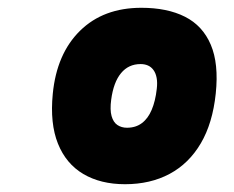

<svg xmlns="http://www.w3.org/2000/svg" viewBox="-20 -1065 602 493"><path d="M301 -592Q238.5 -592 194 -618.2Q149.5 -644.5 128.8 -696.2Q108 -748 115.5 -824Q125.5 -927 185.5 -986Q245.5 -1045 343 -1045Q409.5 -1045 455 -1022Q500.5 -999 521.2 -950.2Q542 -901.5 534 -825Q526 -748.5 495.5 -696.8Q465 -645 415.5 -618.5Q366 -592 301 -592ZM265.5 -809Q262 -783 266.5 -767Q271 -751 281.5 -744Q292 -737 306 -737Q328.5 -737 344.2 -748.8Q360 -760.5 369.5 -783Q379 -805.5 382.5 -836.5Q384.5 -853 382.2 -865Q380 -877 374.2 -885Q368.5 -893 360 -896.8Q351.5 -900.5 341 -900.5Q310 -900.5 290.8 -877.2Q271.5 -854 265.5 -809Z"/></svg>

Font: Edu SA Hand Cursive
Style: Regular
Weight: 400
Designer: Tina and Corey Anderson, Eben Sorkin, Mirko Velimirovic
Foundry: Google for Education
Version: Version 2.000